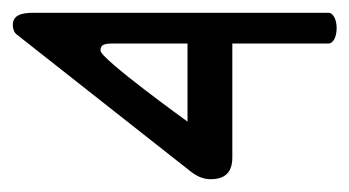

<svg xmlns="http://www.w3.org/2000/svg" viewBox="-143 -150 546 300"><g transform="rotate(-90 130.0 0.0)"><path d="M0 56C0 79 11 90 34 90H212V240C212 248 223 253 236 253C249 253 260 248 260 240V-221C260 -240 256 -253 241 -253C237 -253 231 -252 227 -248L12 25C5 34 0 44 0 56ZM212 20H90C90 20 188 -116 201 -116C211 -116 212 -109 212 -95Z"/></g></svg>

Font: Ekmelos
Style: Regular
Weight: 500
Designer: Thomas Richter (thomas-richter@aon.at)
Version: Version 2.58